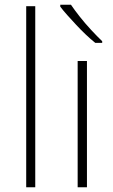

<svg xmlns="http://www.w3.org/2000/svg" viewBox="-20 -786 474 806"><path d="M128 0H90V-760H128Z M345 0H306V-530H345ZM278 -766Q292 -745 314.5 -716.5Q337 -688 362.5 -660.5Q388 -633 409 -613V-606H380Q360 -622 339.5 -641.5Q319 -661 299.5 -682Q280 -703 262.5 -722.5Q245 -742 233 -758V-766Z"/></svg>

Font: Noto Sans Hebrew ExtraLight
Style: Regular
Weight: 250
Designer: Monotype Design Team
Foundry: Monotype Imaging Inc.
Version: Version 2.003